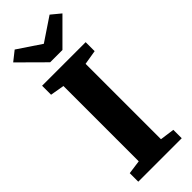

<svg xmlns="http://www.w3.org/2000/svg" viewBox="-317 -1020 1050 1050"><g transform="rotate(-45 208.0 -494.5)"><path d="M121 -77V-659.5L39.5 -673.5V-743H376.5V-673.5L292.5 -659.5V-76.5L376.5 -65V0H40.5V-66ZM73.5 -989 208.5 -898.5 343.5 -989 398 -944 256.5 -802.5H161.5L18 -945Z"/></g></svg>

Font: Merriweather Black
Style: Regular
Weight: 900
Designer: Eben Sorkin
Foundry: Eben Sorkin
Version: Version 2.200;gftools[0.9.31]